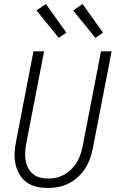

<svg xmlns="http://www.w3.org/2000/svg" viewBox="-20 -926 590 958"><path d="M219 12Q189 12 161.5 5.5Q134 -1 112 -17Q90 -33 76.5 -57Q63 -81 57 -108.5Q51 -136 53 -165.5Q55 -195 61 -225L147 -670H200L112 -216Q108 -194 106 -172Q104 -150 107 -129.5Q110 -109 119 -90.5Q128 -72 143 -59Q158 -46 178.5 -40.5Q199 -35 221 -35Q241 -35 261 -39.5Q281 -44 300 -54.5Q319 -65 335.5 -81Q352 -97 363 -115.5Q374 -134 381 -154Q388 -174 392 -194L484 -670H537L443 -185Q438 -160 429 -134.5Q420 -109 405 -85.5Q390 -62 368.5 -42.5Q347 -23 322.5 -10.5Q298 2 271.5 7Q245 12 219 12ZM456 -737 345 -874 392 -906 494 -763ZM273 -737 162 -874 209 -906 311 -763Z"/></svg>

Font: Lode Dark Term
Style: Italic
Weight: 400
Italic angle: -11°
Monospace: yes
Designer: Belleve Invis
Foundry: Belleve Invis
Version: Version 29.2.0